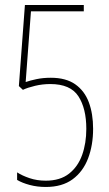

<svg xmlns="http://www.w3.org/2000/svg" viewBox="-20 -734 434 763"><path d="M182 -425Q242 -425 279 -399Q316 -373 333 -327.5Q350 -282 350 -222Q350 -157 330 -104.5Q310 -52 268.5 -21.5Q227 9 162 9Q128 9 98 1Q68 -7 48 -19V-49Q68 -36 97.5 -26Q127 -16 162 -16Q219 -16 254.5 -44Q290 -72 306.5 -118.5Q323 -165 323 -222Q323 -303 291.5 -351.5Q260 -400 180 -400Q149 -400 119.5 -393Q90 -386 71 -377L55 -392L79 -714H313V-689H103L82 -408Q99 -414 125 -419.5Q151 -425 182 -425Z"/></svg>

Font: Noto Sans Lao Looped ExtraCondensed Thin
Style: Regular
Weight: 100
Width: 2
Designer: Mark Frömberg, Ben Mitchell
Foundry: The Fontpad Ltd
Version: Version 1.002; ttfautohint (v1.8.4.7-5d5b)